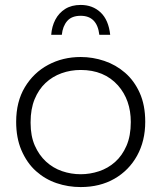

<svg xmlns="http://www.w3.org/2000/svg" viewBox="-20 -756 654 778"><path d="M307 2Q256 2 209.5 -13.8Q163 -29.5 126 -62.5Q89 -95.5 66.5 -148Q45.5 -197.5 45.5 -262.5Q45.5 -344 80.8 -402.8Q116 -461.5 175.2 -493.2Q234.5 -525 307 -525Q356 -525 402.8 -509.2Q449.5 -493.5 486.8 -461.2Q524 -429 546.2 -379.5Q568.5 -330 568.5 -262.5Q568.5 -185 535.5 -125.2Q502.5 -65.5 443.8 -31.8Q385 2 307 2ZM307 -50Q344.5 -50 381 -62Q417.5 -74 446.2 -99.5Q475 -125 492.5 -165.2Q510 -205.5 510 -261.5Q510 -351 458 -410Q402 -472.5 307 -472.5Q266 -472.5 229.2 -459.2Q192.5 -446 164.5 -419.8Q136.5 -393.5 120.2 -353.8Q104 -314 104 -261.5V-257.5Q104 -205 121 -166.2Q138 -127.5 166.5 -101.2Q195 -75 231.5 -62.5Q268 -50 307 -50ZM426.5 -615H382.5Q373.5 -692 307 -692Q270.5 -692 252.2 -670.8Q234 -649.5 230.5 -615H187.5Q190 -649 204.2 -676.2Q218.5 -703.5 244.2 -719.8Q270 -736 307 -736Q355.5 -736 387.8 -705.5Q420 -675 426.5 -615Z"/></svg>

Font: Argentum Novus Light
Style: Regular
Weight: 300
Designer: Julieta Ulanovsky (font) & Cristiano Sobral (main changes)
Foundry: Julieta Ulanovsky (font) & Cristiano Sobral (main changes)
Version: Version 3.00;November 27, 2020;FontCreator 13.0.0.2655 64-bi